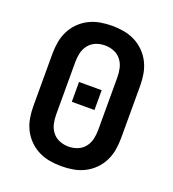

<svg xmlns="http://www.w3.org/2000/svg" viewBox="-128 -781 805 892"><g transform="rotate(20 275.0 -335.0)"><path d="M275 12Q246 12 217 7Q188 2 162 -11Q136 -24 115 -45Q94 -66 81 -92Q68 -118 63 -147Q58 -176 58 -205V-465Q58 -494 63 -523Q68 -552 81 -578Q94 -604 115 -625Q136 -646 162 -659Q188 -672 217 -677Q246 -682 275 -682Q304 -682 333 -677Q362 -672 388 -659Q414 -646 435 -625Q456 -604 469 -578Q482 -552 487 -523Q492 -494 492 -465V-205Q492 -176 487 -147Q482 -118 469 -92Q456 -66 435 -45Q414 -24 388 -11Q362 2 333 7Q304 12 275 12ZM275 -85Q298 -85 319.5 -93.5Q341 -102 355 -120Q369 -138 374 -160Q379 -182 379 -205V-465Q379 -488 374 -510Q369 -532 355 -550Q341 -568 319.5 -576.5Q298 -585 275 -585Q252 -585 230.5 -576.5Q209 -568 195 -550Q181 -532 176 -510Q171 -488 171 -465V-205Q171 -182 176 -160Q181 -138 195 -120Q209 -102 230.5 -93.5Q252 -85 275 -85ZM219 -286V-384H331V-286Z"/></g></svg>

Font: Lode Term
Style: Bold
Weight: 700
Monospace: yes
Designer: Belleve Invis
Foundry: Belleve Invis
Version: Version 29.2.0